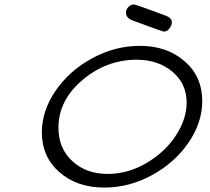

<svg xmlns="http://www.w3.org/2000/svg" viewBox="-20 -827 940 858"><path d="M167 -235.8Q167 -332 228.5 -421.6Q290 -511.2 392.1 -566.7Q494.1 -622.1 605 -622.1Q726.1 -622.1 804.9 -553.5Q883.8 -484.9 883.8 -375Q883.8 -279.8 823 -190.4Q762.2 -101.1 660.2 -44.9Q558.1 11.2 445.8 11.2Q324.7 11.2 245.8 -57.4Q167 -126 167 -235.8ZM241.2 -255.9Q241.2 -164.1 303.2 -106.9Q365.2 -49.8 460.9 -49.8Q552.7 -49.8 636 -99.4Q719.2 -148.9 766.6 -222.4Q814 -295.9 814 -368.2Q814 -453.1 750.5 -506.6Q687 -560.1 589.8 -560.1Q456.1 -560.1 348.6 -469.5Q241.2 -378.9 241.2 -255.9ZM543 -770Q543 -785.2 554 -796.1Q564.9 -807.1 579.1 -807.1Q586.9 -807.1 721.2 -756.8Q748 -747.1 748 -727.1Q748 -714.8 737.5 -700.4Q727.1 -686 712.9 -686H711.9Q706.1 -686 571.8 -735.8Q543 -747.1 543 -770Z"/></svg>

Font: CMU Typewriter Text Variable Width
Style: Italic
Weight: 500
Italic angle: -14.04°
Version: Version 0.7.0